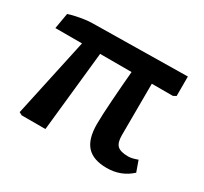

<svg xmlns="http://www.w3.org/2000/svg" viewBox="-116 -686 914 862"><g transform="rotate(30 341.0 -255.0)"><path d="M521 14Q451 14 418 -22Q385 -58 385 -135Q385 -155 386.5 -189Q388 -223 391 -263.5Q394 -304 397 -343.5Q400 -383 403 -415H240L196 0H73L58 -8L146 -415H8L22 -496Q36 -501 58.5 -506Q81 -511 103.5 -514Q126 -517 142 -517L632 -524V-423L617 -415H508Q508 -352 507.5 -283.5Q507 -215 507 -147Q507 -109 523 -94Q539 -79 579 -79Q598 -79 627 -90L647 -34Q595 14 521 14Z"/></g></svg>

Font: Literata SemiBold
Style: Regular
Weight: 600
Designer: Latin by Veronika Burian and Jose Scaglione. Greek by Irene Vlachou. Cyrillic by Vera Evstafieva.
Foundry: TypeTogether
Version: Version 3.103; ttfautohint (v1.8.4.7-5d5b);gftools[0.9.29]